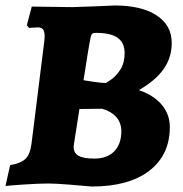

<svg xmlns="http://www.w3.org/2000/svg" viewBox="-25 -670 669 701"><path d="M-5 9 12 -67Q52 -74 68.5 -90.5Q85 -107 90 -145L137 -522L138 -537Q138 -554 132.5 -562Q127 -570 114 -570Q104 -570 94 -569Q84 -568 81 -568L73 -578L91 -646L239 -644Q277 -645 325.5 -647Q374 -649 394 -650Q491 -650 546.5 -614Q602 -578 602 -513Q602 -460 572.5 -418Q543 -376 482 -341Q537 -322 566 -287Q595 -252 595 -206Q595 -104 520 -46.5Q445 11 310 11Q278 8 227.5 4Q177 0 153 0Q117 0 64.5 3.5Q12 7 -5 9ZM360 -367Q360 -365 379.5 -378.5Q399 -392 414.5 -416Q430 -440 430 -476Q430 -514 404.5 -532Q379 -550 326 -550Q316 -550 312 -547Q308 -544 306 -534Q297 -490 280 -377Q290 -375 319 -371Q348 -367 360 -367ZM245 -144Q244 -140 244 -133Q244 -111 262 -101Q280 -91 320 -91Q366 -91 392 -117.5Q418 -144 418 -191Q418 -221 400 -242Q382 -263 348 -273L265 -272Z"/></svg>

Font: Alegreya ExtraBold
Style: Italic
Weight: 800
Italic angle: -7°
Designer: Juan Pablo del Peral
Foundry: Huerta Tipografica
Version: Version 2.007; ttfautohint (v1.6)